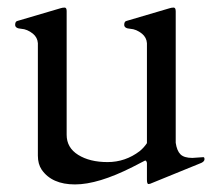

<svg xmlns="http://www.w3.org/2000/svg" viewBox="-20 -473 589 507"><path d="M368 -43Q366 -51 362 -48.5Q358 -46 330 -32Q239 14 178 14Q117 14 90 -25Q80 -40 80 -62V-359Q79 -374 67 -384Q52 -396 36 -397Q20 -398 20 -407.5Q20 -417 27 -418L139 -451Q145 -453 150.5 -453Q156 -453 156 -444V-117Q156 -83 186.5 -64Q217 -45 264 -45Q311 -45 349 -74Q360 -83 368 -95V-359Q367 -374 355 -384Q340 -396 324 -397Q308 -398 308 -407.5Q308 -417 315 -418L427 -451Q433 -453 438.5 -453Q444 -453 444 -443V-96Q447 -75 456.5 -65.5Q466 -56 488 -56L517 -58Q520 -58 520 -52.5Q520 -47 512 -43L382 10Q376 13 372 13Q368 13 368 1Z"/></svg>

Font: Cardo
Style: Regular
Weight: 400
Designer: David J. Perry
Foundry: David J. Perry
Version: Version 1.0451